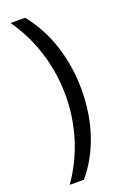

<svg xmlns="http://www.w3.org/2000/svg" viewBox="-166 -766 629 974"><g transform="rotate(-20 148.5 -279.0)"><path d="M253 -275C253 -439 206 -597 108 -716H30C120 -589 167 -435 167 -276C167 -121 120 33 31 158H108C206 42 253 -112 253 -275Z"/></g></svg>

Font: Noto Sans Thai Looped SemiCondensed
Style: Regular
Weight: 400
Width: 4
Designer: Sasikarn Vongin, Ben Mitchell
Foundry: The Fontpad Ltd
Version: Version 1.001